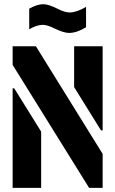

<svg xmlns="http://www.w3.org/2000/svg" viewBox="-20 -907 557 927"><path d="M121.1 -765.6V-865.2Q159.2 -886.7 189.5 -886.7Q213.9 -886.7 258.8 -864.3Q293 -846.7 317.4 -846.7Q351.6 -847.7 395.5 -874V-775.4Q350.6 -748 313.5 -748Q287.1 -748 241.2 -770.5Q208 -787.1 185.5 -787.1Q155.3 -786.1 121.1 -765.6ZM41 0V-480.5H48.8L178.7 -271.5V0ZM41 -593.8V-683.6H153.3L475.6 -164.1V0H410.2ZM337.9 -486.3V-683.6H475.6V-277.3H467.8Z"/></svg>

Font: Post No Bills Colombo
Style: ExtraBold
Weight: 900
Designer: Kosala Senevirathne, Siva Puranthara, Lasantha Premarathna, Tharique Azeez
Foundry: Mooniak
Version: Version 1.220 ; ttfautohint (v1.5)